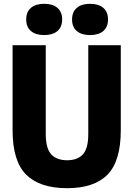

<svg xmlns="http://www.w3.org/2000/svg" viewBox="-20 -977 700 1007"><path d="M332 10Q188.5 10 117.2 -61Q46 -132 46 -294.5V-740H220V-274.5Q220 -198 249 -167.2Q278 -136.5 332 -136.5Q386 -136.5 414.5 -167.2Q443 -198 443 -274.5V-740H613.5V-294.5Q613.5 -132 543.8 -61Q474 10 332 10ZM452 -793Q407.5 -793 382.8 -814.2Q358 -835.5 358 -875Q358 -914.5 382.8 -935.8Q407.5 -957 452 -957Q497 -957 521.8 -935.8Q546.5 -914.5 546.5 -875Q546.5 -835.5 521.8 -814.2Q497 -793 452 -793ZM212 -793Q167 -793 142.2 -814.2Q117.5 -835.5 117.5 -875Q117.5 -914.5 142.2 -935.8Q167 -957 212 -957Q256.5 -957 281.2 -935.8Q306 -914.5 306 -875Q306 -835.5 281.2 -814.2Q256.5 -793 212 -793Z"/></svg>

Font: Encode Sans Cnd XBd
Style: Regular
Weight: 800
Width: 3
Designer: Multiple Designers
Foundry: Impallari Type
Version: Version 3.002; ttfautohint (v1.8.3) -l 8 -r 50 -G 200 -x 14 